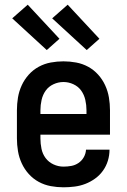

<svg xmlns="http://www.w3.org/2000/svg" viewBox="-20 -789 540 817"><path d="M250 8Q223 8 196 3Q169 -2 145 -15Q121 -28 102.5 -48.5Q84 -69 72.5 -94Q61 -119 56.5 -146Q52 -173 52 -200V-320Q52 -347 56.5 -374Q61 -401 72.5 -426Q84 -451 102.5 -471.5Q121 -492 145 -505Q169 -518 196 -523Q223 -528 250 -528Q277 -528 304 -523Q331 -518 355 -505Q379 -492 397.5 -471.5Q416 -451 427.5 -426Q439 -401 443.5 -374Q448 -347 448 -320V-216H152V-200Q152 -178 156.5 -156Q161 -134 174 -116.5Q187 -99 207.5 -89.5Q228 -80 250 -80Q267 -80 283.5 -83Q300 -86 314 -95.5Q328 -105 336.5 -120Q345 -135 346 -152H446Q446 -128 439 -105Q432 -82 418 -62.5Q404 -43 384.5 -29Q365 -15 343 -6.5Q321 2 297 5Q273 8 250 8ZM348 -304V-320Q348 -342 343 -364Q338 -386 325.5 -403.5Q313 -421 292.5 -430.5Q272 -440 250 -440Q228 -440 207.5 -430.5Q187 -421 174.5 -403.5Q162 -386 157 -364Q152 -342 152 -320V-304ZM349 -576 202 -711 268 -769 403 -624ZM179 -576 32 -711 98 -769 233 -624Z"/></svg>

Font: Iosevka Term Curly Semibold
Style: Regular
Weight: 600
Designer: Belleve Invis
Foundry: Belleve Invis
Version: Version 32.3.0